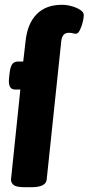

<svg xmlns="http://www.w3.org/2000/svg" viewBox="-20 -780 370 802"><path d="M83 2Q47 2 36 -8Q25 -18 26 -31L65 -406H43Q12 -406 18 -456L20 -474Q23 -501 31 -512Q39 -523 55 -523H77L87 -610Q95 -682 133.5 -721Q172 -760 239 -760Q259 -760 280 -754Q301 -748 315.5 -738.5Q330 -729 330 -717Q330 -706 325.5 -687.5Q321 -669 313.5 -654Q306 -639 297 -639Q290 -639 284.5 -641Q279 -643 267 -643Q240 -643 236 -609L175 -30Q172 2 111 2Z"/></svg>

Font: Asap Condensed
Style: Bold Italic
Weight: 700
Width: 3
Italic angle: -6°
Designer: Pablo Cosgaya
Foundry: Omnibus-Type
Version: Version 3.001; ttfautohint (v1.8.4.7-5d5b)